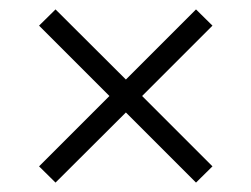

<svg xmlns="http://www.w3.org/2000/svg" viewBox="-20 -584 534 408"><path d="M98 -196 63 -230.5 212.5 -380 63 -529.5 98 -564 247.5 -415 396.5 -564 431.5 -529.5 282 -380 431.5 -230.5 396.5 -196 247.5 -345Z"/></svg>

Font: Encode Sans SC Condensed Thin Light
Style: Regular
Weight: 300
Version: Version 3.002